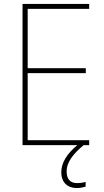

<svg xmlns="http://www.w3.org/2000/svg" viewBox="-20 -734 528 971"><path d="M317 133C317 83 355 40 403 0H431V-25H120V-364H414V-389H120V-689H431V-714H94V0H371C317 45 290 90 290 137C290 190 323 217 368 217C387 217 403 213 413 210V186C404 189 386 192 370 192C334 192 317 171 317 133Z"/></svg>

Font: Noto Sans Sinhala SemiCondensed Thin
Style: Regular
Weight: 100
Width: 4
Designer: Jelle Bosma - Monotype Design Team
Foundry: Monotype Imaging Inc.
Version: Version 2.006